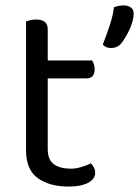

<svg xmlns="http://www.w3.org/2000/svg" viewBox="-20 -675 513 708"><path d="M233 13Q163 13 119.5 -18Q76 -49 76 -121V-596Q81 -598 91.5 -600.5Q102 -603 114 -603Q156 -603 156 -567V-452H320Q323 -447 326 -438.5Q329 -430 329 -420Q329 -386 299 -386H156V-126Q156 -86 178.5 -69.5Q201 -53 242 -53Q259 -53 280 -59Q301 -65 315 -73Q321 -67 326 -58Q331 -49 331 -37Q331 -15 305 -1Q279 13 233 13ZM428 -516Q413 -498 390 -498Q369 -498 359 -511Q373 -546 385 -582.5Q397 -619 400 -648Q417 -655 436 -655Q452 -655 462.5 -647.5Q473 -640 473 -625Q473 -613 469 -597.5Q465 -582 458 -567Q451 -552 443 -538.5Q435 -525 428 -516Z"/></svg>

Font: Baloo Da 2
Style: Regular
Weight: 400
Designer: Noopur Datye, Sulekha Rajkumar and Ek Type
Foundry: Ek Type
Version: Version 1.640;hotconv 1.0.111;makeotfexe 2.5.65597; ttfautoh